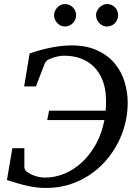

<svg xmlns="http://www.w3.org/2000/svg" viewBox="-20 -911 670 947"><path d="M609.9 -403.8Q609.9 -350.6 596.7 -298.8Q583.5 -247.1 558.6 -200.4Q533.7 -153.8 498 -114Q462.4 -74.2 417.7 -45.4Q373 -16.6 320.3 -0.2Q267.6 16.1 208 16.1Q183.6 16.1 160.9 13.4Q138.2 10.7 115 5.6Q91.8 0.5 67.1 -6.8Q42.5 -14.2 14.2 -22.9L41 -180.2H100.1V-86.9Q100.1 -78.6 105.7 -70.6Q111.3 -62.5 118.2 -60.1Q120.1 -59.1 126.7 -54.9Q133.3 -50.8 144.3 -46.4Q155.3 -42 170.2 -38.6Q185.1 -35.2 203.1 -35.2Q252 -35.2 299.1 -54.9Q346.2 -74.7 385.5 -111.6Q424.8 -148.4 453.6 -200.9Q482.4 -253.4 495.1 -318.8H212.9L222.2 -365.2H501Q502.4 -377 502.7 -389.6Q502.9 -402.3 502.9 -415Q502.9 -471.2 486.8 -512.7Q470.7 -554.2 442.9 -581.8Q415 -609.4 377.9 -622.8Q340.8 -636.2 298.8 -636.2Q282.7 -636.2 269.8 -633.8Q256.8 -631.3 247.3 -628.4Q237.8 -625.5 231.9 -622.6Q226.1 -619.6 224.1 -619.1Q217.8 -618.2 210.9 -612.1Q204.1 -606 201.2 -599.1L157.2 -484.9H99.1L126 -647Q131.3 -648.9 150.4 -655.3Q169.4 -661.6 197.8 -668.7Q226.1 -675.8 260.7 -681.4Q295.4 -687 332 -687Q406.2 -687 459 -662.8Q511.7 -638.7 545.2 -598.9Q578.6 -559.1 594.2 -508.1Q609.9 -457 609.9 -403.8ZM355.5 -836.4Q355.5 -825.2 351.1 -814.9Q346.7 -804.7 339.1 -796.9Q331.5 -789.1 321.5 -784.7Q311.5 -780.3 300.3 -780.3Q289.6 -780.3 279.8 -784.7Q270 -789.1 262.7 -796.9Q255.4 -804.7 251 -814.5Q246.6 -824.2 246.6 -835.4Q246.6 -846.2 251 -856.2Q255.4 -866.2 262.7 -874Q270 -881.8 279.8 -886.5Q289.6 -891.1 300.3 -891.1Q311.5 -891.1 321.5 -886.7Q331.5 -882.3 339.1 -875Q346.7 -867.7 351.1 -857.7Q355.5 -847.7 355.5 -836.4ZM562.5 -836.4Q562.5 -825.2 558.3 -814.9Q554.2 -804.7 546.9 -796.9Q539.6 -789.1 529.5 -784.7Q519.5 -780.3 508.3 -780.3Q497.1 -780.3 487.1 -784.7Q477.1 -789.1 469.7 -796.9Q462.4 -804.7 458 -814.9Q453.6 -825.2 453.6 -836.4Q453.6 -846.7 458.3 -856.7Q462.9 -866.7 470.5 -874.3Q478 -881.8 488 -886.5Q498 -891.1 508.3 -891.1Q519.5 -891.1 529.5 -886.7Q539.6 -882.3 546.9 -875Q554.2 -867.7 558.3 -857.7Q562.5 -847.7 562.5 -836.4Z"/></svg>

Font: Charis SIL CyrE
Style: Italic
Weight: 400
Italic angle: -11°
Foundry: SIL International
Version: Version 5.000